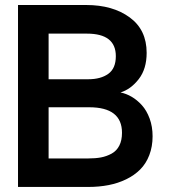

<svg xmlns="http://www.w3.org/2000/svg" viewBox="-20 -740 671 760"><path d="M329.1 0H51.3V-720.2H321.3Q426.3 -720.2 493.4 -671.1Q560.5 -622.1 560.5 -530.8Q560.5 -467.3 529.3 -427Q498 -386.7 457 -374Q479.5 -369.6 501.2 -356.9Q522.9 -344.2 541.7 -323.5Q560.5 -302.7 572.3 -270.8Q584 -238.8 584 -200.7Q584 -159.7 571 -126Q558.1 -92.3 534.9 -69.1Q511.7 -45.9 479.5 -30.3Q447.3 -14.6 409.7 -7.3Q372.1 0 329.1 0ZM324.2 -606.9H172.4V-426.3H329.1Q378.9 -426.3 408.7 -447.8Q438.5 -469.2 438.5 -517.6Q438.5 -606.9 324.2 -606.9ZM172.4 -112.8H329.1Q357.9 -112.8 379.9 -116.9Q401.9 -121.1 421.6 -131.8Q441.4 -142.6 452.1 -163.3Q462.9 -184.1 462.9 -214.4Q462.9 -315.4 333 -315.4H172.4Z"/></svg>

Font: Vela Sans Bd
Style: Bold
Weight: 700
Designer: Principal design: Mikhail Sharanda - project Manrope.
Design modification: Ravid Balaliev
Foundry: Mikhail Sharanda
Version: Version 1.001